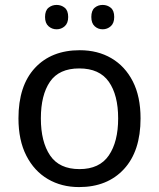

<svg xmlns="http://www.w3.org/2000/svg" viewBox="-20 -750 645 780"><path d="M551 -269Q551 -136 483.5 -63Q416 10 301 10Q230 10 174.5 -22.5Q119 -55 87 -117.5Q55 -180 55 -269Q55 -402 122 -474Q189 -546 304 -546Q377 -546 432.5 -513.5Q488 -481 519.5 -419.5Q551 -358 551 -269ZM146 -269Q146 -174 183.5 -118.5Q221 -63 303 -63Q384 -63 422 -118.5Q460 -174 460 -269Q460 -364 422 -418Q384 -472 302 -472Q220 -472 183 -418Q146 -364 146 -269ZM163 -681Q163 -707 177 -718.5Q191 -730 210 -730Q229 -730 243 -718.5Q257 -707 257 -681Q257 -656 243 -643.5Q229 -631 210 -631Q191 -631 177 -643.5Q163 -656 163 -681ZM351 -681Q351 -707 364.5 -718.5Q378 -730 397 -730Q416 -730 430 -718.5Q444 -707 444 -681Q444 -656 430 -643.5Q416 -631 397 -631Q378 -631 364.5 -643.5Q351 -656 351 -681Z"/></svg>

Font: Noto Sans Balinese
Style: Regular
Weight: 400
Designer: Aditya Bayu, David Williams
Foundry: David Williams
Version: Version 2.003